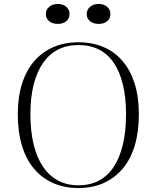

<svg xmlns="http://www.w3.org/2000/svg" viewBox="-20 -937 792 972"><path d="M377 -723Q447 -723 503.5 -699Q560 -675 600 -628.5Q640 -582 661.5 -514.5Q683 -447 683 -358Q683 -269 662 -199.5Q641 -130 600.5 -82.5Q560 -35 504 -10Q448 15 377 15Q306 15 249.5 -10Q193 -35 152.5 -82.5Q112 -130 91 -200Q70 -270 70 -358Q70 -444 91 -511.5Q112 -579 152 -626Q192 -673 249 -698Q306 -723 377 -723ZM377 -709Q319 -709 274 -686Q229 -663 198 -618.5Q167 -574 150.5 -509Q134 -444 134 -359Q134 -272 150.5 -205Q167 -138 198 -92.5Q229 -47 274 -23Q319 1 377 1Q436 1 480.5 -22.5Q525 -46 555.5 -92Q586 -138 602 -205Q618 -272 618 -359Q618 -444 602 -509.5Q586 -575 555.5 -619.5Q525 -664 480.5 -686.5Q436 -709 377 -709ZM480 -917Q506 -917 522.5 -902.5Q539 -888 539 -866Q539 -843 522.5 -829.5Q506 -816 480 -816Q453 -816 436 -829.5Q419 -843 419 -866Q419 -888 436 -902.5Q453 -917 480 -917ZM273 -917Q299 -917 315.5 -902.5Q332 -888 332 -866Q332 -843 315.5 -829.5Q299 -816 273 -816Q246 -816 229 -829.5Q212 -843 212 -866Q212 -888 229 -902.5Q246 -917 273 -917Z"/></svg>

Font: Kalnia Thin Light
Style: Regular
Weight: 300
Version: Version 1.105